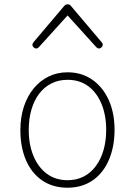

<svg xmlns="http://www.w3.org/2000/svg" viewBox="-20 -856 629 895"><path d="M295 19Q226 19 176.5 -15Q127 -49 101 -109.5Q75 -170 75 -250Q75 -310 91.5 -359.5Q108 -409 137.5 -444.5Q167 -480 207 -499.5Q247 -519 295 -519Q360 -519 409.5 -485Q459 -451 486.5 -390.5Q514 -330 514 -250Q514 -202 504 -160.5Q494 -119 475.5 -86Q457 -53 430.5 -29.5Q404 -6 370 6.5Q336 19 295 19ZM295 -16Q337 -16 370 -33Q403 -50 426.5 -81.5Q450 -113 462.5 -156Q475 -199 475 -250Q475 -319 453 -372Q431 -425 391 -454.5Q351 -484 295 -484Q253 -484 219.5 -467Q186 -450 162.5 -419Q139 -388 126.5 -345Q114 -302 114 -250Q114 -182 136 -129Q158 -76 198.5 -46Q239 -16 295 -16ZM149 -630Q142 -630 136.5 -635.5Q131 -641 131 -648Q131 -650 132.5 -653Q134 -656 136 -659L279 -828Q284 -833 287.5 -834.5Q291 -836 295 -836Q299 -836 303 -834.5Q307 -833 311 -828L454 -659Q457 -656 458 -653Q459 -650 459 -648Q459 -641 453.5 -635.5Q448 -630 441 -630Q437 -630 434.5 -632Q432 -634 429 -636L295 -784L161 -636Q159 -634 156 -632Q153 -630 149 -630Z"/></svg>

Font: Playwrite US Modern Thin
Style: Regular
Weight: 250
Designer: Veronika Burian, José Scaglione
Foundry: TypeTogether
Version: Version 1.003